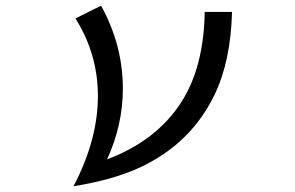

<svg xmlns="http://www.w3.org/2000/svg" viewBox="-20 -607 1040 676"><path d="M796.9 -564.9Q792.5 -392.1 735.4 -273.4Q652.8 -102.5 476.1 -19Q380.9 25.9 238.8 48.8Q324.7 -115.2 324.7 -269Q324.7 -416.5 245.6 -542L335.9 -586.9Q412.6 -447.8 412.6 -294.9Q412.6 -167 356.9 -45.9Q530.8 -111.3 618.2 -247.1Q697.8 -371.1 700.7 -564.9Z"/></svg>

Font: BIZ UDGothic
Style: Regular
Weight: 400
Monospace: yes
Designer: TypeBank Co., Ltd.
Foundry: Morisawa Inc.
Version: Version 1.05